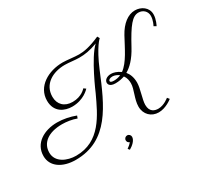

<svg xmlns="http://www.w3.org/2000/svg" viewBox="-222 -1049 1772 1624"><g transform="rotate(-30 664.0 -237.0)"><path d="M820 -660C728 -577 609 -295 609 -295C529 -124 439 80 203 80C118 80 18 39 18 -56C18 -151 97 -211 231 -211C274 -211 329 -203 370 -187L379 -211C324 -232 261 -245 202 -245C76 -245 -39 -181 -39 -55C-39 47 54 109 183 109C506 109 620 -168 737 -450C815 -636 872 -682 872 -682L860 -704C760 -660 700 -650 652 -650C608 -650 538 -661 497 -661C356 -661 221 -584 221 -446C221 -332 310 -296 382 -296C495 -296 555 -364 560 -369L539 -384C537 -382 495 -329 405 -329C326 -329 277 -377 277 -452C277 -574 384 -634 502 -634C546 -634 596 -625 640 -625C695 -625 743 -632 820 -660ZM1339 -529C1341 -533 1367 -581 1367 -630C1367 -698 1306 -737 1246 -737C1178 -737 1113 -687 1065 -599C1011 -500 963 -391 892 -340C858 -364 826 -373 803 -373C761 -373 734 -351 734 -324C734 -315 739 -284 797 -284C833 -284 857 -290 887 -299C905 -275 910 -246 910 -220C910 -161 866 -89 866 -16C866 60 920 112 992 112C1062 112 1125 62 1128 59L1112 39C1112 39 1061 83 1004 83C970 83 923 70 923 0C923 -52 958 -141 958 -199C958 -253 941 -290 920 -315C966 -341 1017 -390 1066 -481C1156 -647 1203 -706 1262 -706C1307 -706 1341 -674 1341 -630C1341 -587 1317 -542 1316 -542ZM865 -324C843 -314 817 -310 797 -310C769 -310 762 -318 762 -326C762 -337 776 -348 802 -348C824 -348 848 -337 865 -324ZM661 146C645 146 630 159 630 177C630 190 637 203 652 206C646 218 623 237 608 247L621 263C653 245 692 212 692 177C692 161 679 146 661 146Z"/></g></svg>

Font: Parisienne
Style: Regular
Weight: 400
Designer: Astigmatic (AOETI)
Foundry: Astigmatic (AOETI)
Version: Version 1.000